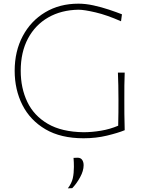

<svg xmlns="http://www.w3.org/2000/svg" viewBox="-20 -745 777 1047"><path d="M436 9Q311.5 9 228 -40Q144.5 -89 102.2 -172.5Q60 -256 60 -359Q60 -465.5 104 -548.2Q148 -631 226.5 -678Q305 -725 408 -725Q447 -725 490.2 -715.5Q533.5 -706 574 -692.5Q614.5 -679 645 -667L640 -629Q563 -663 501 -677.5Q439 -692 408 -692Q314 -690.5 243 -649.8Q172 -609 132.5 -534.8Q93 -460.5 93 -359Q93 -264.5 129 -189.2Q165 -114 240.8 -69.8Q316.5 -25.5 436 -24Q480.5 -24 530.2 -32.2Q580 -40.5 624.5 -59.5Q625.5 -100.5 625.8 -134Q626 -167.5 626 -200Q626 -245 625.2 -279.5Q624.5 -314 623 -349H660Q658.5 -314 658.2 -279.5Q658 -245 658 -200Q658 -162.5 658.2 -124Q658.5 -85.5 660 -35Q623.5 -20 563.5 -5.5Q503.5 9 436 9ZM350 282Q371 254 377 226.8Q383 199.5 383 165Q383 153 382.5 140.5Q382 128 381 116L404 115Q420.5 115.5 428.2 127Q436 138.5 436 156Q436 186.5 417 221.2Q398 256 374 281Z"/></svg>

Font: Commissioner Flair Thin
Style: Regular
Weight: 100
Designer: Kostas Bartsokas
Foundry: Kostas Bartsokas
Version: Version 1.000; ttfautohint (v1.8.3)